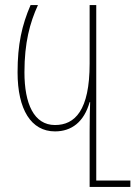

<svg xmlns="http://www.w3.org/2000/svg" viewBox="-20 -734 542 754"><path d="M332 0H492V-25H358V-714H332V-484C332 -300 274 -243 196 -243C113 -243 76 -327 76 -450C76 -566 97 -644 129 -714H100C66 -635 49 -560 49 -450C49 -304 102 -218 196 -218C261 -218 310 -255 332 -333H334C333 -311 332 -263 332 -218Z"/></svg>

Font: Noto Sans Georgian ExtraCondensed Thin
Style: Regular
Weight: 100
Width: 2
Designer: Monotype Design Team, Akaki Razmadze
Foundry: Google LLC
Version: Version 2.005